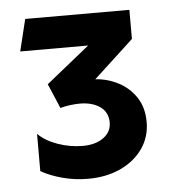

<svg xmlns="http://www.w3.org/2000/svg" viewBox="-41 -855 494 542"><g transform="rotate(-5 206.0 -583.5)"><path d="M187.5 -351Q150.5 -351 115.1 -360.4Q79.8 -369.9 54.8 -384.5V-490Q75.4 -469.2 110.2 -457Q145.1 -444.8 180.8 -444.8Q216.8 -444.8 239.4 -461.1Q262 -477.5 262 -504.2Q262 -533 239.9 -548.8Q217.8 -564.5 182.2 -564.5Q169.9 -564.5 155.1 -562.6Q140.4 -560.8 127 -557L97.2 -626.8L220.2 -725.8H27.8L49.8 -816H345V-733.5L232.2 -629.2Q266.6 -626.9 297.2 -611Q327.8 -595.1 346.9 -566.3Q366 -537.5 366 -496.2Q366 -454 343 -421.2Q320 -388.4 279.8 -369.7Q239.5 -351 187.5 -351Z"/></g></svg>

Font: Geologica-Sharp
Style: Regular
Weight: 100
Designer: Sindre Bremnes, Frode Helland
Foundry: Monokrom Skriftforlag AS
Version: Version 1.010;gftools[0.9.28]